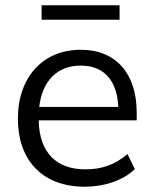

<svg xmlns="http://www.w3.org/2000/svg" viewBox="-20 -700 584 729"><path d="M302 9C376 9 448 -15 492 -58L464 -115C415 -73 364 -57 304 -57C194 -57 129 -121 127 -243H499V-273C499 -418 423 -511 286 -511C144 -511 48 -408 48 -250C48 -87 145 9 302 9ZM138 -625H434V-680H138ZM129 -294C140 -391 196 -451 286 -451C376 -451 425 -393 429 -294Z"/></svg>

Font: Poppy and Pepper
Style: Regular
Weight: 400
Designer: Thy Ha
Foundry: Thy Ha
Version: Version 0.001;Glyphs 3.2 (3227)